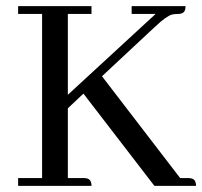

<svg xmlns="http://www.w3.org/2000/svg" viewBox="-20 -606 659 626"><path d="M278.3 0H39.1V-25.4H117.2V-560.5H39.1V-585.9H278.3V-560.5H201.2V-296.9L487.3 -560.5H409.2V-585.9H585C585 -582.7 584.6 -579.4 584 -576.2C582 -565.8 573.9 -560.5 559.6 -560.5C553.1 -560.5 546.9 -559.9 541 -558.6C528.6 -555.3 510.4 -542.3 486.3 -519.5L312.5 -357.4L567.4 -25.4H593.8C597 -25.4 600.3 -25.1 603.5 -24.4C613.9 -22.5 619.1 -14.3 619.1 0H483.4L252 -300.8L201.2 -252.9V-25.4H252.9C256.2 -25.4 259.4 -25.1 262.7 -24.4C273.1 -22.5 278.3 -14.3 278.3 0Z"/></svg>

Font: Abhaya Libre
Style: Regular
Weight: 400
Designer: Pushpananda Ekanayake, Sol Matas, Pathum Egodawatta
Foundry: Mooniak
Version: Version 1.041; ; ttfautohint (v1.5)